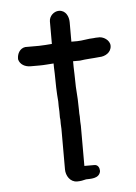

<svg xmlns="http://www.w3.org/2000/svg" viewBox="-49 -643 514 724"><g transform="rotate(-5 208.0 -280.5)"><path d="M32 -435C37 -415 56 -405 77 -405H111C130 -405 145 -407 164 -408C164 -400 164 -387 165 -370C165 -337 166 -296 169 -264C169 -252 169 -240 170 -226V-203L171 -195C171 -184 171 -173 172 -160V-6C172 17 187 43 214 43C226 43 237 41 248 38C262 37 298 41 303 12V10C303 0 298 -13 284 -13H246V-165C245 -175 245 -187 245 -199V-200C244 -207 244 -216 244 -226C244 -239 243 -253 243 -266C242 -277 241 -294 240 -313C240 -329 239 -345 239 -360C238 -380 238 -399 238 -410H264C289 -414 311 -414 338 -417C359 -417 384 -430 384 -456C384 -477 359 -494 338 -491C334 -491 328 -491 322 -490C303 -490 279 -484 260 -484H238V-558C238 -579 227 -604 201 -604C182 -604 164 -587 164 -567V-482C148 -481 131 -479 115 -479H63C42 -476 32 -456 32 -438Z"/></g></svg>

Font: Scribbler
Style: ExBd
Weight: 800
Designer: Mew Too
Foundry: Cannot Into Space Fonts
Version: Version 1.001